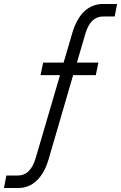

<svg xmlns="http://www.w3.org/2000/svg" viewBox="-99 -730 609 966"><path d="M-79 216H-8C64 216 117 166 145 73L269 -352H383L396 -415H288L331 -562C348 -619 378 -647 419 -647H478L490 -710H419C347 -710 294 -660 266 -568L221 -415H118L105 -352H203L80 67C63 124 33 153 -8 153H-67Z"/></svg>

Font: Uncut Sans Book Italic
Style: Regular
Weight: 350
Italic angle: -11°
Designer: Kasper Nordkvist
Foundry: UNCUT.wtf
Version: Version 1.304;Glyphs 3.2 (3246)